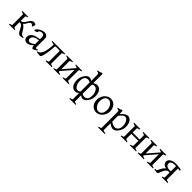

<svg xmlns="http://www.w3.org/2000/svg" viewBox="415 -2557 4591 4591"><g transform="rotate(45 2711.0 -261.5)"><path d="M222.2 -454.1V-433.1Q189.9 -426.8 179.2 -419.4Q168.5 -412.1 168.5 -403.3V-258.8Q199.2 -258.8 220.9 -273.9Q242.7 -289.1 260 -312Q277.3 -335 292.5 -361.3Q307.6 -387.7 325.2 -410.6Q342.8 -433.6 364.7 -448.7Q386.7 -463.9 418.5 -463.9Q434.6 -463.9 450.7 -458.7Q466.8 -453.6 481 -441.9Q487.3 -436.5 480.5 -412.4Q473.6 -388.2 458 -355L439.9 -359.9Q435.5 -370.6 429.7 -377.7Q423.8 -384.8 417 -388.7Q410.2 -392.6 402.8 -394Q395.5 -395.5 388.7 -395.5Q374.5 -395.5 363.8 -387.9Q353 -380.4 343.5 -368.2Q334 -356 325.2 -340.1Q316.4 -324.2 306.4 -307.6Q296.4 -291 284.4 -274.7Q272.5 -258.3 256.8 -245.6Q289.1 -231 312.5 -204.6Q335.9 -178.2 354.5 -149.2Q373 -120.1 388.9 -93.5Q404.8 -66.9 421.9 -51.8Q429.7 -44.9 436.8 -39.8Q443.8 -34.7 452.4 -31.5Q460.9 -28.3 471.7 -27.1Q482.4 -25.9 497.1 -27.3L500 -6.3Q485.8 -3.4 471.9 -1Q458 1.5 446 3.4Q434.1 5.4 424.6 6.3Q415 7.3 410.2 7.3Q399.9 7.3 392.3 5.6Q384.8 3.9 378.4 0.5Q372.1 -2.9 366.2 -7.8Q360.4 -12.7 354 -18.6Q339.8 -31.7 328.1 -51.5Q316.4 -71.3 305.2 -93.5Q293.9 -115.7 282.5 -137.7Q271 -159.7 257.3 -177.2Q243.7 -194.8 226.8 -205.3Q210 -215.8 189 -214.8H168.5V-50.8Q168.5 -46.9 170.2 -43.7Q171.9 -40.5 177.2 -37.1Q182.6 -33.7 193.4 -29.8Q204.1 -25.9 222.2 -21V0H26.9V-21Q59.1 -28.3 77.1 -35.2Q95.2 -42 95.2 -50.8V-212.9V-217.3V-403.3Q95.2 -410.6 79.3 -417.5Q63.5 -424.3 26.9 -433.1V-454.1Z M671.9 -48.8Q701.2 -48.8 734.1 -63.7Q767.1 -78.6 804.2 -110.8V-238.3L746.1 -227.1Q712.9 -221.2 688.7 -210Q664.6 -198.7 648.9 -183.6Q633.3 -168.5 626 -150.1Q618.7 -131.8 618.7 -111.8Q618.7 -92.3 624.5 -80.1Q630.4 -67.9 638.9 -60.8Q647.5 -53.7 656.5 -51.3Q665.5 -48.8 671.9 -48.8ZM952.1 -40Q910.6 -11.2 883.5 1.7Q856.4 14.6 842.8 14.6Q826.7 14.6 815.9 -7.8Q805.2 -30.3 804.2 -69.8Q782.2 -47.9 760.3 -31.7Q738.3 -15.6 717.3 -5.4Q696.3 4.9 677.5 9.8Q658.7 14.6 643.1 14.6Q625.5 14.6 606.9 8.8Q588.4 2.9 573.5 -9.8Q558.6 -22.5 548.8 -42.5Q539.1 -62.5 539.1 -90.8Q539.1 -119.6 549.6 -145.8Q560.1 -171.9 580.8 -193.4Q601.6 -214.8 632.3 -230.7Q663.1 -246.6 704.1 -254.9L804.2 -274.9V-342.8Q804.2 -359.4 800.3 -373.8Q796.4 -388.2 787.1 -398.7Q777.8 -409.2 762 -414.8Q746.1 -420.4 722.2 -419.9Q706.5 -419.4 691.4 -414.6Q676.3 -409.7 665 -400.9Q653.8 -392.1 647.5 -380.1Q641.1 -368.2 642.6 -353.5Q643.1 -349.1 632.6 -343.5Q622.1 -337.9 607.7 -333.5Q593.3 -329.1 579.3 -326.7Q565.4 -324.2 559.6 -325.7L552.7 -344.7Q564 -369.1 586.9 -391.6Q609.9 -414.1 639.4 -431.2Q668.9 -448.2 701.9 -458.5Q734.9 -468.8 765.6 -468.8Q819.3 -468.8 848.4 -440.7Q877.4 -412.6 877.4 -362.3V-86.9Q877.4 -66.4 882.8 -57.6Q888.2 -48.8 897 -48.8Q903.8 -48.8 914.6 -51.3Q925.3 -53.7 944.8 -62L952.1 -40Z M1265.6 0V-21Q1297.9 -27.3 1315.9 -35.2Q1334 -43 1334 -49.8V-398.4Q1334 -402.3 1331.5 -405.3Q1329.1 -408.2 1322.8 -410.4Q1316.4 -412.6 1304.9 -413.8Q1293.5 -415 1275.9 -415H1219.2Q1201.7 -414.6 1192.1 -412.6Q1182.6 -410.6 1178.7 -406.7Q1175.3 -359.4 1171.9 -318.4Q1168.5 -277.3 1164.1 -240.7Q1159.7 -204.1 1154.3 -171.4Q1148.9 -138.7 1142.1 -108.4Q1135.3 -78.1 1128.4 -55.4Q1121.6 -32.7 1113.5 -18.1Q1105.5 -3.4 1095.5 3.2Q1085.4 9.8 1071.8 8.3L963.9 -4.9L966.8 -25.9Q981.4 -26.9 997.1 -32Q1012.7 -37.1 1028.3 -50.3Q1043.9 -63.5 1058.6 -86.4Q1073.2 -109.4 1086.4 -145.5Q1093.3 -165 1099.9 -192.6Q1106.4 -220.2 1111.8 -253.9Q1117.2 -287.6 1121.1 -325.9Q1125 -364.3 1127 -405.8Q1124.5 -408.7 1116.7 -412.1Q1108.9 -415.5 1097.2 -419.2Q1085.4 -422.9 1070.8 -426.5Q1056.2 -430.2 1040 -433.1V-454.1H1475.6V-433.1Q1442.4 -426.3 1424.8 -418.2Q1407.2 -410.2 1407.2 -403.3V-50.8Q1407.2 -44.9 1423.6 -36.4Q1439.9 -27.8 1475.6 -21V0Z M1839.4 0V-21Q1872.6 -27.8 1890.1 -35.9Q1907.7 -43.9 1907.7 -50.8V-339.4L1670.9 -66.4V-50.8Q1670.9 -44.9 1687.3 -36.4Q1703.6 -27.8 1739.3 -21V0H1529.3V-21Q1562.5 -27.8 1580.1 -35.9Q1597.7 -43.9 1597.7 -50.8V-403.3Q1597.7 -409.2 1581.3 -417.7Q1564.9 -426.3 1529.3 -433.1V-454.1H1739.3V-433.1Q1706.1 -426.3 1688.5 -418.2Q1670.9 -410.2 1670.9 -403.3V-127.4L1907.7 -400.9V-403.3Q1907.7 -409.2 1891.4 -417.7Q1875 -426.3 1839.4 -433.1V-454.1H2049.3V-433.1Q2016.1 -426.3 1998.5 -418.2Q1981 -410.2 1981 -403.3V-50.8Q1981 -44.9 1997.3 -36.4Q2013.7 -27.8 2049.3 -21V0Z M2180.2 -246.1Q2180.2 -203.6 2190.2 -167Q2200.2 -130.4 2217 -103.8Q2233.9 -77.1 2255.9 -62Q2277.8 -46.9 2301.3 -46.9Q2307.6 -46.9 2315.2 -47.1Q2322.8 -47.4 2331.8 -49.8Q2340.8 -52.2 2351.3 -57.9Q2361.8 -63.5 2374 -74.7V-383.3Q2360.8 -391.1 2350.3 -395.5Q2339.8 -399.9 2330.3 -402.1Q2320.8 -404.3 2311.8 -404.8Q2302.7 -405.3 2292.5 -405.3Q2239.7 -405.3 2210 -365Q2180.2 -324.7 2180.2 -246.1ZM2642.6 -208Q2642.6 -250.5 2632.6 -287.1Q2622.6 -323.7 2605.7 -350.3Q2588.9 -377 2566.9 -392.1Q2544.9 -407.2 2521.5 -407.2Q2515.1 -407.2 2507.3 -407Q2499.5 -406.7 2490.5 -404.3Q2481.4 -401.9 2470.7 -395.8Q2460 -389.6 2447.3 -377.9V-71.8Q2460.4 -63.5 2471.2 -58.8Q2481.9 -54.2 2491.7 -52Q2501.5 -49.8 2510.7 -49.3Q2520 -48.8 2530.3 -48.8Q2583 -48.8 2612.8 -89.1Q2642.6 -129.4 2642.6 -208ZM2707.5 -240.2Q2707.5 -211.9 2701.2 -182.1Q2694.8 -152.3 2683.1 -124Q2671.4 -95.7 2655 -70.3Q2638.7 -44.9 2619.1 -26.1Q2599.6 -7.3 2577.4 3.7Q2555.2 14.6 2531.2 14.6Q2509.3 14.6 2489.7 5.4Q2470.2 -3.9 2447.3 -21V183.6Q2447.3 189.5 2463.6 198Q2480 206.5 2515.6 213.4V234.4H2305.7V213.4Q2338.9 206.5 2356.4 198.5Q2374 190.4 2374 183.6V-22.9Q2357.9 -10.3 2343.3 -2.7Q2328.6 4.9 2315.4 8.8Q2302.2 12.7 2290.5 13.7Q2278.8 14.6 2268.6 14.6Q2235.4 14.6 2207.3 -1Q2179.2 -16.6 2158.7 -46.1Q2138.2 -75.7 2126.7 -117.9Q2115.2 -160.2 2115.2 -213.9Q2115.2 -242.2 2121.6 -272Q2127.9 -301.8 2139.6 -330.1Q2151.4 -358.4 2167.7 -383.8Q2184.1 -409.2 2203.6 -428Q2223.1 -446.8 2245.4 -457.8Q2267.6 -468.8 2291.5 -468.8Q2312.5 -468.8 2332 -460Q2351.6 -451.2 2374 -434.1V-641.1Q2373.5 -660.2 2370.1 -670.7Q2366.7 -681.2 2358.9 -686.5Q2351.1 -691.9 2338.1 -693.8Q2325.2 -695.8 2305.7 -698.2V-717.8Q2340.8 -724.6 2370.1 -732.9Q2399.4 -741.2 2429.7 -756.8L2447.3 -740.2V-429.7Q2463.4 -442.9 2478.3 -450.7Q2493.2 -458.5 2506.3 -462.4Q2519.5 -466.3 2531.5 -467.5Q2543.5 -468.8 2554.2 -468.8Q2587.4 -468.8 2615.5 -453.1Q2643.6 -437.5 2664.1 -408Q2684.6 -378.4 2696 -335.9Q2707.5 -293.5 2707.5 -240.2Z M3135.7 -222.2Q3135.7 -260.7 3123 -295.7Q3110.4 -330.6 3089.8 -357.2Q3069.3 -383.8 3043.9 -399.4Q3018.6 -415 2993.7 -415Q2956.5 -415 2931.2 -400.9Q2905.8 -386.7 2889.9 -362.1Q2874 -337.4 2867.2 -303.7Q2860.4 -270 2860.4 -231Q2860.4 -192.4 2874 -157.5Q2887.7 -122.6 2908.7 -96.2Q2929.7 -69.8 2954.8 -54.4Q2980 -39.1 3002.4 -39.1Q3037.1 -39.1 3062.3 -52Q3087.4 -64.9 3103.8 -88.9Q3120.1 -112.8 3127.9 -146.5Q3135.7 -180.2 3135.7 -222.2ZM3210.4 -236.8Q3210.4 -204.6 3202.1 -173.1Q3193.8 -141.6 3179.2 -113.8Q3164.6 -85.9 3144 -62.3Q3123.5 -38.6 3098.9 -21.5Q3074.2 -4.4 3046.4 5.1Q3018.6 14.6 2988.8 14.6Q2942.4 14.6 2905 -2.9Q2867.7 -20.5 2841.1 -51.3Q2814.5 -82 2800 -124.5Q2785.6 -167 2785.6 -216.8Q2785.6 -249 2793.7 -280.3Q2801.8 -311.5 2816.2 -339.6Q2830.6 -367.7 2850.8 -391.4Q2871.1 -415 2895.8 -432.1Q2920.4 -449.2 2948.7 -459Q2977.1 -468.8 3007.8 -468.8Q3053.7 -468.8 3091.1 -451.2Q3128.4 -433.6 3155 -402.6Q3181.6 -371.6 3196 -329.1Q3210.4 -286.6 3210.4 -236.8Z M3674.8 -208Q3674.8 -250.5 3664.8 -287.1Q3654.8 -323.7 3637.9 -350.3Q3621.1 -377 3599.1 -392.1Q3577.1 -407.2 3553.7 -407.2Q3544.9 -407.2 3530.8 -401.9Q3516.6 -396.5 3498.5 -384Q3480.5 -371.6 3460 -350.3Q3439.5 -329.1 3418 -297.9V-104Q3439.9 -87.4 3458.7 -76.7Q3477.5 -65.9 3493.9 -59.8Q3510.3 -53.7 3524.9 -51.3Q3539.6 -48.8 3552.7 -48.8Q3579.1 -48.8 3601.3 -59.1Q3623.5 -69.3 3639.9 -89.4Q3656.2 -109.4 3665.5 -139.2Q3674.8 -168.9 3674.8 -208ZM3739.7 -240.2Q3739.7 -211.9 3732.7 -182.1Q3725.6 -152.3 3712.6 -124Q3699.7 -95.7 3682.4 -70.3Q3665 -44.9 3644.3 -26.1Q3623.5 -7.3 3600.6 3.7Q3577.6 14.6 3553.7 14.6Q3524.9 14.6 3488.8 -1.5Q3452.6 -17.6 3418 -47.9V183.1Q3418 190.9 3436.3 198.7Q3454.6 206.5 3500.5 213.4V234.4H3276.4V213.4Q3308.6 205.6 3326.7 198.5Q3344.7 191.4 3344.7 183.1V-347.2Q3344.7 -365.2 3342.8 -377Q3340.8 -388.7 3333.7 -395.8Q3326.7 -402.8 3313.2 -406Q3299.8 -409.2 3276.4 -410.2V-429.7Q3293 -433.1 3308.1 -437.3Q3323.2 -441.4 3337.4 -446Q3351.6 -450.7 3365.5 -456.3Q3379.4 -461.9 3393.6 -468.8L3410.6 -451.7L3415 -355Q3439.5 -384.3 3464.1 -405.8Q3488.8 -427.2 3511.2 -441.2Q3533.7 -455.1 3553 -461.9Q3572.3 -468.8 3586.4 -468.8Q3619.6 -468.8 3647.7 -453.1Q3675.8 -437.5 3696.3 -408Q3716.8 -378.4 3728.3 -335.9Q3739.7 -293.5 3739.7 -240.2Z M4116.2 0V-21Q4149.4 -27.8 4167 -35.9Q4184.6 -43.9 4184.6 -50.8V-219.7H3947.8V-50.8Q3947.8 -44.9 3964.1 -36.4Q3980.5 -27.8 4016.1 -21V0H3806.2V-21Q3839.4 -27.8 3856.9 -35.9Q3874.5 -43.9 3874.5 -50.8V-403.3Q3874.5 -409.2 3858.2 -417.7Q3841.8 -426.3 3806.2 -433.1V-454.1H4016.1V-433.1Q3982.9 -426.3 3965.3 -418.2Q3947.8 -410.2 3947.8 -403.3V-263.7H4184.6V-403.3Q4184.6 -409.2 4168.2 -417.7Q4151.9 -426.3 4116.2 -433.1V-454.1H4326.2V-433.1Q4293 -426.3 4275.4 -418.2Q4257.8 -410.2 4257.8 -403.3V-50.8Q4257.8 -44.9 4274.2 -36.4Q4290.5 -27.8 4326.2 -21V0Z M4689.9 0V-21Q4723.1 -27.8 4740.7 -35.9Q4758.3 -43.9 4758.3 -50.8V-339.4L4521.5 -66.4V-50.8Q4521.5 -44.9 4537.8 -36.4Q4554.2 -27.8 4589.8 -21V0H4379.9V-21Q4413.1 -27.8 4430.7 -35.9Q4448.2 -43.9 4448.2 -50.8V-403.3Q4448.2 -409.2 4431.9 -417.7Q4415.5 -426.3 4379.9 -433.1V-454.1H4589.8V-433.1Q4556.6 -426.3 4539.1 -418.2Q4521.5 -410.2 4521.5 -403.3V-127.4L4758.3 -400.9V-403.3Q4758.3 -409.2 4741.9 -417.7Q4725.6 -426.3 4689.9 -433.1V-454.1H4899.9V-433.1Q4866.7 -426.3 4849.1 -418.2Q4831.5 -410.2 4831.5 -403.3V-50.8Q4831.5 -44.9 4847.9 -36.4Q4864.3 -27.8 4899.9 -21V0Z M5196.3 0V-21Q5214.4 -25.9 5225.1 -29.8Q5235.8 -33.7 5241.2 -37.1Q5246.6 -40.5 5248.3 -43.7Q5250 -46.9 5250 -50.8V-211.4H5211.4Q5192.4 -212.4 5176.3 -202.4Q5160.2 -192.4 5146.7 -175.8Q5133.3 -159.2 5122.1 -137.9Q5110.8 -116.7 5101.6 -95.2Q5092.3 -73.7 5084.5 -54Q5076.7 -34.2 5070.3 -20.5Q5066.4 -12.2 5062 -7.1Q5057.6 -2 5052.2 0.7Q5046.9 3.4 5039.8 4.4Q5032.7 5.4 5022.9 5.4Q5020 5.4 5012.2 4.4Q5004.4 3.4 4992.9 1.5Q4981.4 -0.5 4967 -2.9Q4952.6 -5.4 4936.5 -8.3L4939.9 -29.3Q4954.1 -27.8 4963.6 -28.1Q4973.1 -28.3 4980 -31Q4986.8 -33.7 4992.2 -39.1Q4997.6 -44.4 5003.4 -53.7Q5012.2 -67.4 5022 -88.6Q5031.7 -109.9 5045.4 -133.5Q5059.1 -157.2 5076.9 -180.2Q5094.7 -203.1 5119.6 -220.2Q5093.3 -226.1 5071.5 -235.8Q5049.8 -245.6 5034.4 -260.5Q5019 -275.4 5010.5 -295.2Q5002 -314.9 5002 -340.3Q5002 -363.8 5014.2 -386.7Q5026.4 -409.7 5052.5 -428Q5078.6 -446.3 5118.9 -457.5Q5159.2 -468.8 5215.8 -468.8Q5237.8 -468.8 5261.5 -466.8Q5285.2 -464.8 5308.6 -461.9Q5332 -459 5354 -455.1Q5376 -451.2 5395 -446.8L5391.6 -413.6Q5375.5 -416 5358.2 -418Q5340.8 -419.9 5323.2 -422.4V-50.8Q5323.2 -42 5341.3 -35.2Q5359.4 -28.3 5391.6 -21V0ZM5218.8 -429.7Q5179.2 -429.7 5152.3 -423.6Q5125.5 -417.5 5108.9 -406.5Q5092.3 -395.5 5085 -380.4Q5077.6 -365.2 5077.6 -347.2Q5077.6 -302.7 5110.1 -277.6Q5142.6 -252.4 5214.4 -251.5Q5222.7 -251.5 5230.7 -251.7Q5238.8 -252 5250 -253.4V-428.7Q5241.7 -429.2 5233.6 -429.4Q5225.6 -429.7 5218.8 -429.7Z"/></g></svg>

Font: Gentium
Style: Regular
Weight: 400
Designer: J. Victor Gaultney
Version: Version 1.03; 2011; OFL 1.1 release